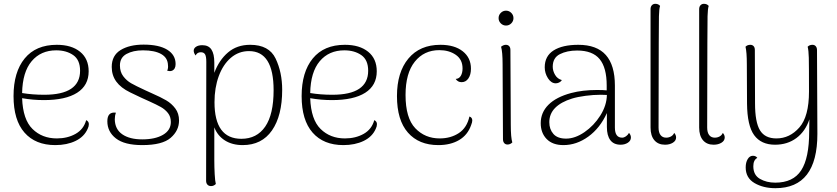

<svg xmlns="http://www.w3.org/2000/svg" viewBox="-20 -749 4390 1007"><path d="M446 -98Q446 -86 440 -74Q422 -32 376.5 -10Q331 12 270 12Q166 12 108.5 -53.5Q51 -119 51 -245Q51 -371 109.5 -442.5Q168 -514 278 -514Q355 -514 400 -477.5Q445 -441 445 -375Q445 -301 384.5 -262.5Q324 -224 210 -224Q153 -224 96 -234Q100 -122 150.5 -72.5Q201 -23 278 -23Q334 -23 376.5 -47Q419 -71 432 -119Q446 -112 446 -98ZM96 -261Q150 -252 212 -252Q400 -252 400 -378Q400 -435 364 -460Q328 -485 275 -485Q194 -485 146 -428Q98 -371 96 -261Z M543 -113Q543 -164 588 -158Q582 -142 582 -123Q583 -71 621.5 -44.5Q660 -18 726 -18Q794 -18 835 -42Q876 -66 876 -109Q876 -137 861 -156Q846 -175 824 -187.5Q802 -200 762 -218Q734 -230 720 -237Q711 -241 662.5 -264.5Q614 -288 590 -321Q566 -354 566 -398Q566 -458 612.5 -486.5Q659 -515 733 -515Q814 -515 857.5 -488Q901 -461 901 -413Q901 -386 882 -378Q876 -376 871 -376Q867 -376 857 -378Q863 -392 861 -407Q860 -446 825.5 -465.5Q791 -485 730 -485Q678 -485 643.5 -466Q609 -447 609 -406Q609 -372 626.5 -349Q644 -326 667.5 -312.5Q691 -299 743 -275L776 -260Q824 -239 852 -222.5Q880 -206 899.5 -180Q919 -154 919 -117Q919 -64 875 -26Q831 12 726 12Q633 12 588 -23Q543 -58 543 -113Z M1460 -278Q1460 -142 1406.5 -65Q1353 12 1253 12Q1198 12 1159.5 -12.5Q1121 -37 1104 -81V93Q1104 127 1106 164.5Q1108 202 1112 216Q1101 227 1087 227Q1075 227 1068 219.5Q1061 212 1061 199L1062 -425Q1062 -453 1055.5 -464Q1049 -475 1033 -475Q1014 -475 1006 -458Q996 -471 996 -483Q996 -496 1008.5 -504Q1021 -512 1041 -512Q1074 -512 1089 -489Q1104 -466 1104 -421V-367Q1129 -434 1176 -474Q1223 -514 1292 -514Q1391 -514 1425.5 -442Q1460 -370 1460 -278ZM1415 -276Q1415 -481 1286 -481Q1232 -481 1191 -446Q1150 -411 1127.5 -350Q1105 -289 1105 -213Q1105 -21 1246 -21Q1327 -21 1371 -85Q1415 -149 1415 -276Z M1957 -98Q1957 -86 1951 -74Q1933 -32 1887.5 -10Q1842 12 1781 12Q1677 12 1619.5 -53.5Q1562 -119 1562 -245Q1562 -371 1620.5 -442.5Q1679 -514 1789 -514Q1866 -514 1911 -477.5Q1956 -441 1956 -375Q1956 -301 1895.5 -262.5Q1835 -224 1721 -224Q1664 -224 1607 -234Q1611 -122 1661.5 -72.5Q1712 -23 1789 -23Q1845 -23 1887.5 -47Q1930 -71 1943 -119Q1957 -112 1957 -98ZM1607 -261Q1661 -252 1723 -252Q1911 -252 1911 -378Q1911 -435 1875 -460Q1839 -485 1786 -485Q1705 -485 1657 -428Q1609 -371 1607 -261Z M2062 -245Q2062 -370 2122 -442Q2182 -514 2290 -514Q2364 -514 2407 -480Q2450 -446 2450 -389Q2450 -357 2436.5 -337.5Q2423 -318 2401 -318Q2381 -318 2370 -335Q2388 -336 2397 -351.5Q2406 -367 2406 -390Q2406 -437 2370.5 -461.5Q2335 -486 2284 -486Q2204 -486 2155.5 -425.5Q2107 -365 2107 -251Q2107 -130 2158 -76.5Q2209 -23 2286 -23Q2344 -23 2386.5 -51Q2429 -79 2442 -138Q2457 -133 2457 -117Q2457 -108 2451 -93Q2433 -41 2388 -14.5Q2343 12 2279 12Q2177 12 2119.5 -53.5Q2062 -119 2062 -245Z M2595 -654Q2595 -670 2606.5 -681.5Q2618 -693 2634 -693Q2650 -693 2661.5 -681.5Q2673 -670 2673 -654Q2673 -638 2661.5 -626.5Q2650 -615 2634 -615Q2618 -615 2606.5 -626.5Q2595 -638 2595 -654ZM2667 -2Q2656 9 2642 9Q2631 9 2624.5 1.5Q2618 -6 2618 -19L2616 -412Q2616 -477 2608 -504Q2621 -514 2633 -514Q2644 -514 2650.5 -507Q2657 -500 2657 -487L2659 -94Q2659 -27 2667 -2Z M3289 -28Q3289 -11 3273 -0.5Q3257 10 3235 10Q3199 10 3181 -14Q3163 -38 3163 -83V-156Q3127 -77 3065.5 -32.5Q3004 12 2935 12Q2878 12 2847 -20Q2816 -52 2816 -103Q2816 -159 2856.5 -199.5Q2897 -240 2975 -261Q3035 -277 3111 -277Q3146 -277 3162 -275V-301Q3162 -394 3125 -439Q3088 -484 3007 -484Q2954 -484 2916.5 -465Q2879 -446 2879 -399Q2879 -377 2891.5 -356Q2904 -335 2927 -329Q2921 -320 2912 -316Q2903 -312 2895 -312Q2871 -312 2854 -338.5Q2837 -365 2837 -396Q2837 -455 2883.5 -484.5Q2930 -514 3013 -514Q3110 -514 3157.5 -460.5Q3205 -407 3205 -300V-80Q3205 -27 3243 -27Q3253 -27 3263 -34Q3273 -41 3279 -52Q3289 -41 3289 -28ZM3163 -251Q3153 -252 3131 -252Q3093 -252 3051 -246.5Q3009 -241 2980 -232Q2922 -214 2891.5 -183Q2861 -152 2861 -108Q2861 -71 2882.5 -46.5Q2904 -22 2949 -22Q2996 -22 3045.5 -56Q3095 -90 3128.5 -143Q3162 -196 3163 -251Z M3392 -80V-701Q3392 -714 3399 -721.5Q3406 -729 3417 -729Q3433 -729 3442 -718Q3437 -704 3436 -664Q3435 -624 3435 -522L3434 -80Q3434 -54 3444.5 -40.5Q3455 -27 3474 -27Q3488 -27 3499.5 -33.5Q3511 -40 3516 -52Q3526 -41 3526 -28Q3526 -11 3509 -0.5Q3492 10 3468 10Q3432 10 3412 -13.5Q3392 -37 3392 -80Z M3647 -80V-701Q3647 -714 3654 -721.5Q3661 -729 3672 -729Q3688 -729 3697 -718Q3692 -704 3691 -664Q3690 -624 3690 -522L3689 -80Q3689 -54 3699.5 -40.5Q3710 -27 3729 -27Q3743 -27 3754.5 -33.5Q3766 -40 3771 -52Q3781 -41 3781 -28Q3781 -11 3764 -0.5Q3747 10 3723 10Q3687 10 3667 -13.5Q3647 -37 3647 -80Z M4267 -47Q4267 238 4047 238Q3983 238 3937 211Q3891 184 3891 129Q3891 103 3901.5 85.5Q3912 68 3929 68Q3944 68 3952 79Q3931 90 3931 123Q3931 169 3965.5 189Q4000 209 4046 209Q4140 209 4182 144.5Q4224 80 4224 -59L4225 -123Q4204 -60 4157 -25Q4110 10 4045 10Q3972 10 3935.5 -40Q3899 -90 3898 -206L3897 -412Q3897 -476 3890 -504Q3900 -514 3915 -514Q3926 -514 3932.5 -507Q3939 -500 3939 -487L3940 -207Q3940 -108 3966 -65.5Q3992 -23 4052 -23Q4122 -23 4172.5 -80.5Q4223 -138 4223 -269Q4223 -408 4222 -446.5Q4221 -485 4216 -504Q4226 -514 4241 -514Q4252 -514 4258.5 -506.5Q4265 -499 4265 -486Z"/></svg>

Font: Arima Madurai ExtraLight
Style: Regular
Weight: 275
Designer: Joana Correia and Natanael Gama
Foundry: NDISCOVER
Version: Version 1.019